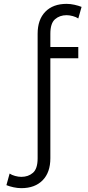

<svg xmlns="http://www.w3.org/2000/svg" viewBox="-20 -751 455 994"><path d="M385.3 -449.2H240.7V68.4Q240.7 141.6 200.7 182.4Q160.6 223.1 90.3 223.1Q70.8 223.1 49.8 218.5Q28.8 213.9 13.2 207.5L29.8 147.5Q41 155.3 58.1 159.9Q75.2 164.6 90.3 164.6Q126.5 164.6 150.6 143.6Q174.8 122.6 174.8 68.4V-576.2Q174.8 -649.4 214.6 -690.2Q254.4 -731 324.7 -731Q344.7 -731 365.5 -726.3Q386.2 -721.7 402.3 -715.3L385.3 -655.3Q374 -663.1 356.9 -667.7Q339.8 -672.4 324.7 -672.4Q289.1 -672.4 264.9 -651.4Q240.7 -630.4 240.7 -576.2V-507.8H385.3Z"/></svg>

Font: Giphurs Light
Style: Regular
Weight: 300
Version: Version 0.920; ttfautohint (v1.8.4.7-5d5b)